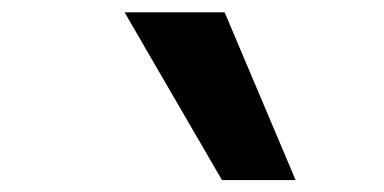

<svg xmlns="http://www.w3.org/2000/svg" viewBox="-20 -815 626 313"><path d="M341.8 -521.5 183.1 -794.9H346.2L461.9 -521.5Z"/></svg>

Font: Cascadia Code PL
Style: Italic
Weight: 400
Italic angle: -10°
Monospace: yes
Designer: Aaron Bell
Foundry: Saja Typeworks
Version: Version 2404.023